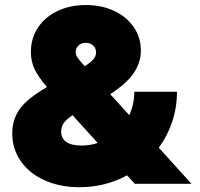

<svg xmlns="http://www.w3.org/2000/svg" viewBox="-20 -741 806 774"><path d="M29.3 -203.1Q29.3 -245.1 45.2 -277.3Q61 -309.6 91.3 -335.9Q121.6 -362.3 169.4 -390.1Q134.3 -430.7 119.4 -462.4Q104.5 -494.1 104.5 -531.2Q104.5 -586.4 132.8 -629.4Q161.1 -672.4 211.7 -696.5Q262.2 -720.7 326.2 -720.7Q390.1 -720.7 440.7 -696.8Q491.2 -672.9 519.5 -631.1Q547.9 -589.4 547.9 -537.1Q547.9 -491.2 520.8 -449Q493.7 -406.7 424.3 -361.3L501 -276.9Q521.5 -320.8 521.5 -371.1H693.4Q693.4 -308.1 674.3 -250.7Q655.3 -193.4 620.1 -145.5L752 0H523.4L492.2 -34.2Q449.7 -10.7 401.1 1.5Q352.5 13.7 300.8 13.7Q222.2 13.7 160.4 -13.9Q98.6 -41.5 64 -91.1Q29.3 -140.6 29.3 -203.1ZM308.6 -154.3Q343.3 -154.3 374 -164.6L272.5 -276.4Q249 -261.2 237.8 -246.1Q226.6 -231 226.6 -210.9Q226.6 -183.1 247.3 -168.7Q268.1 -154.3 308.6 -154.3ZM312.5 -484.4 321.8 -474.1Q347.7 -490.7 357.4 -503.2Q367.2 -515.6 367.2 -529.3Q367.2 -546.9 355.5 -557.6Q343.8 -568.4 326.2 -568.4Q308.6 -568.4 296.9 -557.9Q285.2 -547.4 285.2 -531.2Q285.2 -521 291 -511.2Q296.9 -501.5 312.5 -484.4Z"/></svg>

Font: Wanted Sans ExtraBlack
Style: Regular
Weight: 900
Designer: Original Design by Kil Hyung-jin and Kang Hanbin, Wanted Lab, Inc; Hangeul from Source Han Sans by Jang Soo-young and Ka
Foundry: Wanted Lab, Inc.
Version: Version 1.001